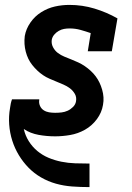

<svg xmlns="http://www.w3.org/2000/svg" viewBox="-20 -548 540 783"><path d="M344 215Q309 215 274.5 212.5Q240 210 208 201Q176 192 147.5 175.5Q119 159 96.5 136Q74 113 57 85Q40 57 30 25.5Q20 -6 17.5 -40Q15 -74 21 -108Q22 -117 24 -126Q26 -135 29 -143H140Q140 -142 140 -141.5Q140 -141 140 -140Q138 -128 143 -116.5Q148 -105 158 -98.5Q168 -92 180 -90Q192 -88 205 -88Q218 -88 231 -89.5Q244 -91 256 -96.5Q268 -102 278 -112Q288 -122 290 -135Q293 -152 285 -165.5Q277 -179 265 -188Q253 -197 239 -203Q225 -209 210.5 -215Q196 -221 182 -227Q168 -233 155.5 -241.5Q143 -250 132 -260.5Q121 -271 111.5 -283Q102 -295 95.5 -308.5Q89 -322 85 -337.5Q81 -353 80 -368.5Q79 -384 81 -401Q86 -430 104 -456Q122 -482 148.5 -498.5Q175 -515 204 -521.5Q233 -528 263 -528Q316 -528 365.5 -513Q415 -498 459 -473L436 -339H338L350 -413Q330 -420 308.5 -426Q287 -432 264 -432Q252 -432 241 -430Q230 -428 219.5 -422Q209 -416 201 -406.5Q193 -397 191 -385Q189 -369 196.5 -355Q204 -341 216 -332Q228 -323 242.5 -317Q257 -311 271 -305.5Q285 -300 299 -293.5Q313 -287 325.5 -278.5Q338 -270 349.5 -259.5Q361 -249 370 -237Q379 -225 385.5 -211.5Q392 -198 396.5 -182.5Q401 -167 402 -151.5Q403 -136 400 -120Q395 -89 375 -62Q355 -35 326.5 -19Q298 -3 266.5 2.5Q235 8 205 8Q188 8 171 6.5Q154 5 137.5 2Q121 -1 105.5 -7Q90 -13 77 -22Q83 5 97.5 28Q112 51 132.5 68Q153 85 178 95.5Q203 106 230.5 111.5Q258 117 286.5 118Q315 119 344 119H345V215Z"/></svg>

Font: Iosevka Gothic
Style: Bold Italic
Weight: 700
Italic angle: -9°
Monospace: yes
Designer: Belleve Invis
Foundry: Belleve Invis
Version: Version 15.5.1; ttfautohint (v1.8.4)